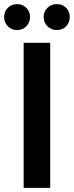

<svg xmlns="http://www.w3.org/2000/svg" viewBox="-46 -913 359 933"><path d="M69 0V-705H198V0ZM37 -767Q10 -767 -8 -785.5Q-26 -804 -26 -830Q-26 -857 -8 -875Q10 -893 37 -893Q64 -893 82 -875Q100 -857 100 -830Q100 -804 82 -785.5Q64 -767 37 -767ZM230 -767Q203 -767 184.5 -785.5Q166 -804 166 -830Q166 -857 184.5 -875Q203 -893 230 -893Q258 -893 275.5 -875Q293 -857 293 -830Q293 -804 275.5 -785.5Q258 -767 230 -767Z"/></svg>

Font: TikTok Sans 24pt SemiBold
Style: Regular
Weight: 600
Version: Version 4.000